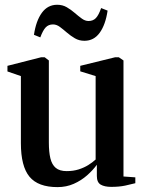

<svg xmlns="http://www.w3.org/2000/svg" viewBox="-20 -756 592 786"><path d="M435.5 9Q408 9 392.2 -0.2Q376.5 -9.5 376.5 -35.5V-81.5Q360.5 -59.5 336.5 -38.2Q312.5 -17 282 -3.5Q251.5 10 215.5 10Q136 10 100.8 -32.5Q65.5 -75 65.5 -170V-444.5L10.5 -463.5V-486.5L148 -521.5H163L180 -508.5V-172.5Q180 -134 186.2 -108Q192.5 -82 208.2 -68.8Q224 -55.5 253 -55.5Q280 -55.5 302 -62.5Q324 -69.5 341.2 -80.2Q358.5 -91 371.5 -103V-444.5L308.5 -464V-486.5L451 -521.5H466.5L485.5 -508.5V-33.5L534 -30V-6Q517 -1.5 492.5 3.8Q468 9 435.5 9ZM119 -613.5Q127.5 -671 151.5 -703.8Q175.5 -736.5 214 -736.5Q236 -736.5 253.2 -726.5Q270.5 -716.5 285.8 -703.2Q301 -690 314.8 -680Q328.5 -670 342.5 -670Q361 -670 372.5 -682Q384 -694 394 -723L420.5 -712.5Q412 -655 388.2 -622Q364.5 -589 325.5 -589Q304 -589 286.5 -599.2Q269 -609.5 254 -622.5Q239 -635.5 225.2 -645.8Q211.5 -656 197 -656Q178.5 -656 167 -643.8Q155.5 -631.5 145 -603Z"/></svg>

Font: Merriweather 120pt SemiBold
Style: Regular
Weight: 600
Version: Version 2.100